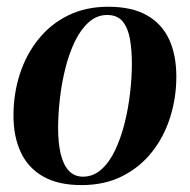

<svg xmlns="http://www.w3.org/2000/svg" viewBox="-20 -537 564 570"><path d="M301.5 -517Q371 -517 415.8 -491.8Q460.5 -466.5 482 -420.2Q503.5 -374 503.5 -309.5Q503.5 -247 485.2 -189Q467 -131 431.2 -85.8Q395.5 -40.5 343 -14Q290.5 12.5 222 12.5Q152.5 12.5 107.8 -13.2Q63 -39 41.5 -85.5Q20 -132 20 -194Q20 -258.5 38.8 -316.8Q57.5 -375 93.8 -420.2Q130 -465.5 182.2 -491.2Q234.5 -517 301.5 -517ZM298 -492.5Q267.5 -492.5 243.5 -471Q219.5 -449.5 202.2 -413.8Q185 -378 174 -334Q163 -290 157.8 -243.8Q152.5 -197.5 152.5 -156.5Q152.5 -113.5 160 -81Q167.5 -48.5 184 -30.5Q200.5 -12.5 226.5 -12.5Q257 -12.5 281 -34Q305 -55.5 322 -91.5Q339 -127.5 350 -171.5Q361 -215.5 366.2 -261.2Q371.5 -307 371.5 -348Q371.5 -387 366 -419.8Q360.5 -452.5 344.8 -472.5Q329 -492.5 298 -492.5Z"/></svg>

Font: Merriweather 144pt SemiBold
Style: Italic
Weight: 600
Italic angle: -7.8°
Version: Version 2.101